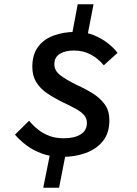

<svg xmlns="http://www.w3.org/2000/svg" viewBox="-20 -767 640 897"><path d="M271 -34Q218 -34 176 -49.5Q134 -65 102.5 -89Q71 -113 50 -138L116 -203Q134 -181 157 -162.5Q180 -144 209.5 -132.5Q239 -121 278 -121Q327 -121 356.5 -139Q386 -157 386 -193Q386 -214 372.5 -229.5Q359 -245 333.5 -259Q308 -273 274 -289Q233 -309 200.5 -331Q168 -353 149.5 -383Q131 -413 131 -455Q131 -511 157 -547Q183 -583 229.5 -600.5Q276 -618 334 -618Q381 -618 418.5 -602.5Q456 -587 484.5 -564.5Q513 -542 529 -520L465 -462Q438 -494 403.5 -512.5Q369 -531 325 -531Q285 -531 259.5 -515.5Q234 -500 234 -467Q234 -437 261 -416Q288 -395 339 -370Q381 -351 415 -329.5Q449 -308 470 -278.5Q491 -249 491 -205Q491 -145 460.5 -107.5Q430 -70 380 -52Q330 -34 271 -34ZM312 -582 343 -747H417L385 -582ZM182 110 219 -74H292L256 110Z"/></svg>

Font: Source Code Pro SemiBold
Style: Italic
Weight: 600
Italic angle: -11°
Monospace: yes
Designer: Paul D. Hunt, Teo Tuominen
Foundry: Adobe Systems Incorporated
Version: Version 1.016;hotconv 1.0.116;makeotfexe 2.5.65601